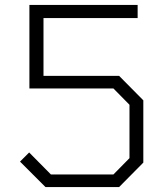

<svg xmlns="http://www.w3.org/2000/svg" viewBox="-20 -757 677 777"><path d="M164 0 61 -103 98 -140 186 -51H439L504 -117V-333L439 -399H99V-737H537V-684H156V-450H462L560 -351V-99L462 0Z"/></svg>

Font: Tomorrow Light
Style: Regular
Weight: 300
Designer: Tony de Marco, Monica Rizzolli
Foundry: Just in Type
Version: Version 2.002